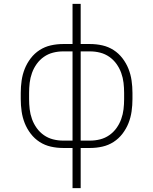

<svg xmlns="http://www.w3.org/2000/svg" viewBox="-20 -755 790 990"><path d="M354 215V8H305Q273 8 242 1Q211 -6 184.5 -23Q158 -40 138.5 -65.5Q119 -91 107.5 -120Q96 -149 91.5 -180.5Q87 -212 87 -244V-276Q87 -308 91.5 -339.5Q96 -371 107.5 -400Q119 -429 138.5 -454.5Q158 -480 184.5 -497Q211 -514 242 -521Q273 -528 305 -528H354V-735H396V-528H445Q477 -528 508 -521Q539 -514 565.5 -497Q592 -480 611.5 -454.5Q631 -429 642.5 -400Q654 -371 658.5 -339.5Q663 -308 663 -276V-244Q663 -212 658.5 -180.5Q654 -149 642.5 -120Q631 -91 611.5 -65.5Q592 -40 565.5 -23Q539 -6 508 1Q477 8 445 8H396V215ZM305 -30H354V-490H305Q279 -490 253.5 -483.5Q228 -477 206.5 -462Q185 -447 169.5 -425.5Q154 -404 145 -379Q136 -354 133 -328Q130 -302 130 -276V-244Q130 -218 133 -192Q136 -166 145 -141Q154 -116 169.5 -94.5Q185 -73 206.5 -58Q228 -43 253.5 -36.5Q279 -30 305 -30ZM445 -30Q471 -30 496.5 -36.5Q522 -43 543.5 -58Q565 -73 580.5 -94.5Q596 -116 605 -141Q614 -166 617 -192Q620 -218 620 -244V-276Q620 -302 617 -328Q614 -354 605 -379Q596 -404 580.5 -425.5Q565 -447 543.5 -462Q522 -477 496.5 -483.5Q471 -490 445 -490H396V-30Z"/></svg>

Font: Zed Sans Extralight Extended
Style: Regular
Weight: 200
Width: 7
Designer: Belleve Invis
Foundry: Belleve Invis
Version: Version 1.0.0; ttfautohint (v1.8.4)